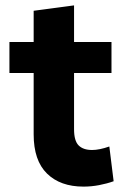

<svg xmlns="http://www.w3.org/2000/svg" viewBox="-20 -681 472 713"><path d="M15 -410V-525H105V-641L255 -661V-525H394V-410H255V-201Q255 -158 272 -141Q289 -124 322 -124Q349 -124 386 -137L402 -8Q377 1 348 6.5Q319 12 290 12Q204 12 154.5 -36.5Q105 -85 105 -182V-410Z"/></svg>

Font: Radio Canada
Style: Bold
Weight: 700
Designer: Charles Daoud, Etienne Aubert Bonn, Alexandre Saumier Demers, Jacques Le Bailly
Foundry: Radio-Canada
Version: Version 2.104; ttfautohint (v1.8.4.7-5d5b);gftools[0.9.28.de